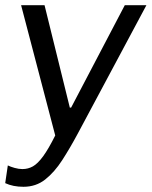

<svg xmlns="http://www.w3.org/2000/svg" viewBox="-26 -531 582 737"><path d="M64 186Q44 186 26.5 182.5Q9 179 -6 172L4 104Q14 109 30 113.5Q46 118 60 118Q82 118 100.5 107.5Q119 97 139.5 69Q160 41 186 -11L55 -511H145L242 -118H247L453 -511H536L273 -19Q243 37 213 83.5Q183 130 147.5 158Q112 186 64 186Z"/></svg>

Font: Chivo Medium Light
Style: Italic
Weight: 300
Italic angle: -8.05°
Version: Version 2.002